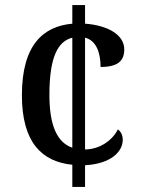

<svg xmlns="http://www.w3.org/2000/svg" viewBox="-20 -734 559 754"><path d="M264 -87V0H314V-85C417 -91 462 -139 462 -185C462 -203 455 -217 443 -226C422 -184 374 -148 314 -147V-586C358 -575 375 -527 375 -471C444 -471 468 -496 468 -540C468 -599 400 -635 314 -641V-714H264V-641C151 -631 66 -559 66 -360C66 -174 145 -99 264 -87ZM264 -586V-154C202 -175 174 -246 174 -361C174 -514 209 -572 264 -586Z"/></svg>

Font: Noto Serif Myanmar SemiCondensed Medium
Style: Regular
Weight: 500
Width: 4
Designer: Ben Mitchell and the Monotype Design Team
Foundry: Monotype Imaging Inc.
Version: Version 2.106